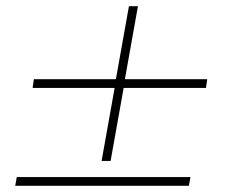

<svg xmlns="http://www.w3.org/2000/svg" viewBox="-20 -598 739 618"><path d="M647 -343 643 -315H378L336 -80H307L349 -315H85L89 -343H353L395 -578H424L382 -343ZM34 -28H593L588 0H29Z"/></svg>

Font: KoHo ExtraLight
Style: Italic
Weight: 275
Italic angle: -10°
Version: Version 1.000; ttfautohint (v1.6)